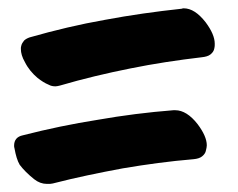

<svg xmlns="http://www.w3.org/2000/svg" viewBox="-20 -621 584 471"><path d="M28.3 -216.8C37.1 -205.1 48.8 -193.4 63.5 -181.6C73.2 -173.8 84 -169.9 94.7 -169.9H97.7C101.6 -169.9 105.5 -169.9 109.4 -170.9C166 -185.5 223.6 -197.3 281.2 -208C338.9 -217.8 396.5 -225.6 455.1 -230.5C463.9 -231.4 470.7 -233.4 475.6 -237.3C480.5 -241.2 484.4 -246.1 485.4 -252.9C486.3 -256.8 487.3 -260.7 487.3 -264.6C487.3 -279.3 479.5 -296.9 464.8 -316.4C447.3 -338.9 428.7 -350.6 410.2 -350.6H405.3C342.8 -345.7 281.2 -337.9 219.7 -327.1C158.2 -317.4 96.7 -304.7 36.1 -289.1C21.5 -286.1 14.6 -277.3 14.6 -263.7C14.6 -261.7 14.6 -259.8 15.6 -256.8C18.6 -240.2 22.5 -226.6 28.3 -216.8ZM72.3 -429.7C81.1 -422.9 89.8 -417 99.6 -413.1C104.5 -410.2 110.4 -409.2 116.2 -409.2C119.1 -409.2 123 -410.2 127 -411.1C183.6 -427.7 241.2 -441.4 299.8 -453.1C357.4 -464.8 416 -473.6 474.6 -480.5C483.4 -481.4 491.2 -483.4 496.1 -487.3C501 -491.2 504.9 -496.1 505.9 -502.9C506.8 -505.9 506.8 -509.8 506.8 -513.7C506.8 -529.3 499 -546.9 484.4 -566.4C466.8 -588.9 449.2 -600.6 430.7 -600.6C429.7 -600.6 427.7 -600.6 425.8 -599.6C362.3 -592.8 299.8 -584 237.3 -572.3C175.8 -561.5 114.3 -546.9 52.7 -529.3C46.9 -527.3 42 -524.4 39.1 -521.5C36.1 -517.6 33.2 -513.7 32.2 -508.8C31.2 -505.9 31.2 -503.9 31.2 -501C31.2 -491.2 34.2 -480.5 41 -468.8C48.8 -453.1 59.6 -440.4 72.3 -429.7Z"/></svg>

Font: ChillSide Comic
Style: Regular
Weight: 400
Designer: Koroletov, Abay Emes
Version: Version 1.000